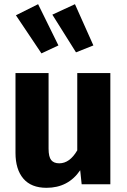

<svg xmlns="http://www.w3.org/2000/svg" viewBox="-20 -880 608 917"><path d="M162 -860 259 -663 178 -625 56 -807ZM338 -860 426 -663 343 -630 230 -810ZM507 -531V0H370L363 -67Q306 17 202 17Q129 17 91.5 -27Q54 -71 54 -150V-531H212V-170Q212 -131 224.5 -115.5Q237 -100 263 -100Q313 -100 349 -162V-531Z"/></svg>

Font: FiraGO
Style: Bold
Weight: 700
Designer: bBox Type
Foundry: bBox Type GmbH
Version: Version 1.001;PS 001.001;hotconv 1.0.88;makeotf.lib2.5.64775